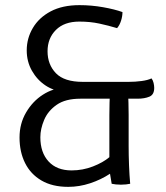

<svg xmlns="http://www.w3.org/2000/svg" viewBox="-20 -715 644 747"><path d="M480.5 -396.5Q506.5 -396.5 530.8 -399.8Q555 -403 569.5 -410Q575 -403 577.5 -392.5Q580 -382 580 -373Q580 -346.5 561 -338.8Q542 -331 515.5 -331H292.5Q234.5 -331 200.5 -307.2Q166.5 -283.5 151.8 -248.5Q137 -213.5 137 -181Q137 -121.5 169 -86.8Q201 -52 258.5 -52Q302 -52 341.8 -67.5Q381.5 -83 405.5 -103.5V-267Q405.5 -286 406.2 -315Q407 -344 408 -364H478Q479 -344 479.8 -314.8Q480.5 -285.5 480.5 -268V-147Q480.5 -111.5 482 -72.2Q483.5 -33 486.5 0Q479 1.5 470.2 2.5Q461.5 3.5 450.5 3.5Q439.5 3.5 430.5 2.5Q421.5 1.5 414.5 0L408 -39Q373 -16 330.8 -2Q288.5 12 245.5 12Q183.5 12 141.2 -12.8Q99 -37.5 77.5 -80.8Q56 -124 56 -180Q56 -234 81.5 -277.5Q107 -321 146.8 -346.5Q186.5 -372 229 -373V-359Q190.5 -360.5 157.5 -382.2Q124.5 -404 104.2 -439.8Q84 -475.5 84 -519Q84 -566 107.8 -606.2Q131.5 -646.5 177.2 -670.8Q223 -695 289 -695Q335.5 -695 380.8 -687Q426 -679 456.5 -668Q456.5 -652 451 -634.5Q445.5 -617 435.5 -605.5Q402.5 -615.5 366.8 -623.2Q331 -631 288.5 -631Q230 -631 197.5 -598.5Q165 -566 165 -515.5Q165 -464 197.5 -430.2Q230 -396.5 302 -396.5Z"/></svg>

Font: Signika Light
Style: Regular
Weight: 300
Designer: Anna Giedry
Foundry: Anna Giedry
Version: Version 2.000